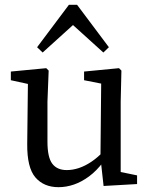

<svg xmlns="http://www.w3.org/2000/svg" viewBox="-20 -764 623 797"><path d="M223 13Q162 13 127 -27.5Q92 -68 93 -167L96 -431L117 -411L25 -431V-467L172 -481L182 -471L177 -342V-176Q177 -111 197 -84.5Q217 -58 257 -58Q282 -58 307.5 -66.5Q333 -75 358.5 -92Q384 -109 408 -134L423 -91H408Q381 -55 350 -32Q319 -9 287 2Q255 13 223 13ZM410 8 397 -109V-111L400 -417L329 -431V-467L474 -481L484 -471L481 -342V-50L549 -36V0ZM409 -546 241 -698H325L157 -546L134 -568L266 -744H300L432 -568Z"/></svg>

Font: Source Serif 4 Variable
Style: Regular
Weight: 400
Designer: Frank Grießhammer
Foundry: Adobe
Version: Version 4.005;hotconv 1.1.0;makeotfexe 2.6.0